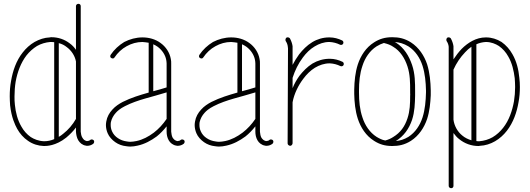

<svg xmlns="http://www.w3.org/2000/svg" viewBox="-20 -766 2779 1006"><path d="M327 -45C346 -61 364 -79 378 -98V-80V-78V-76C379 -61 382 -45 390 -31C394 -24 400 -18 406 -13C413 -8 421 -4 430 -3C432 -2 435 -2 437 -2C449 -2 460 -6 469 -13C474 -18 475 -26 471 -31C466 -36 458 -37 453 -33C449 -29 443 -27 437 -27C436 -27 435 -27 434 -27C430 -28 425 -30 421 -33C418 -36 414 -40 412 -44C406 -53 404 -65 403 -76V-78V-80V-734C403 -741 398 -746 391 -746C384 -746 378 -741 378 -734V-505C369 -518 358 -530 345 -539C318 -560 284 -571 250 -571C247 -571 244 -571 241 -570C213 -569 186 -560 161 -546C137 -532 116 -513 99 -491C65 -448 47 -395 38 -342C33 -316 31 -289 31 -261C31 -246 32 -230 33 -214C40 -151 58 -113 70 -91C84 -66 103 -44 127 -28C151 -11 180 -2 209 -1H212C223 -1 272 -1 327 -45ZM378 -143C361 -113 338 -86 311 -65C304 -59 297 -54 288 -49V-540C304 -536 318 -529 330 -519C352 -503 372 -476 378 -444ZM264 -37C248 -30 230 -26 212 -26H210C182 -27 158 -37 141 -48C121 -62 104 -81 92 -103C72 -137 62 -177 58 -217C56 -232 56 -247 56 -261C56 -287 58 -313 62 -338C71 -388 89 -437 119 -476C134 -495 153 -512 174 -525C195 -537 219 -544 243 -546C245 -546 247 -546 250 -546C254 -546 259 -545 264 -545Z M635 -210C701 -244 778 -258 853 -282V-143C834 -115 812 -91 786 -71C758 -50 728 -34 695 -27C684 -25 673 -23 662 -23C656 -23 650 -24 644 -25C628 -27 611 -33 598 -42C584 -51 573 -64 567 -78C562 -89 560 -100 560 -111C560 -116 560 -121 561 -126C565 -144 574 -161 587 -175C595 -184 609 -197 635 -210ZM631 -546C603 -529 578 -506 560 -479C556 -473 557 -465 563 -462C569 -458 577 -459 580 -465C596 -489 618 -510 644 -524C669 -538 697 -546 726 -546C737 -545 748 -544 759 -542V-281C713 -268 667 -254 623 -232C604 -222 584 -209 569 -192C553 -175 541 -154 537 -130C536 -124 535 -118 535 -111C535 -97 538 -82 544 -68C552 -49 567 -33 584 -21C601 -9 621 -2 641 0C648 1 655 2 662 2C675 2 688 0 701 -3C738 -11 771 -29 801 -51C820 -66 837 -84 853 -104V-78V-77V-76C853 -61 856 -45 864 -31C868 -24 873 -18 880 -13C887 -8 895 -4 904 -3C906 -2 909 -2 911 -2C923 -2 934 -6 943 -13C948 -18 949 -26 945 -31C940 -36 932 -37 927 -33C923 -29 917 -27 911 -27C910 -27 909 -27 908 -27C904 -28 899 -30 895 -33C891 -36 888 -40 885 -44C880 -53 878 -64 877 -76V-77V-78V-433C877 -441 877 -449 875 -457C869 -491 849 -521 821 -541C794 -561 760 -570 727 -570H726C693 -570 660 -561 631 -546ZM783 -534C792 -530 799 -526 806 -521C829 -504 846 -479 851 -452C852 -446 853 -439 853 -433V-308C830 -301 807 -294 783 -288Z M1100 -210C1166 -244 1243 -258 1318 -282V-143C1299 -115 1277 -91 1251 -71C1223 -50 1193 -34 1160 -27C1149 -25 1138 -23 1127 -23C1121 -23 1115 -24 1109 -25C1093 -27 1076 -33 1063 -42C1049 -51 1038 -64 1032 -78C1027 -89 1025 -100 1025 -111C1025 -116 1025 -121 1026 -126C1030 -144 1039 -161 1052 -175C1060 -184 1074 -197 1100 -210ZM1096 -546C1068 -529 1043 -506 1025 -479C1021 -473 1022 -465 1028 -462C1034 -458 1042 -459 1045 -465C1061 -489 1083 -510 1109 -524C1134 -538 1162 -546 1191 -546C1202 -545 1213 -544 1224 -542V-281C1178 -268 1132 -254 1088 -232C1069 -222 1049 -209 1034 -192C1018 -175 1006 -154 1002 -130C1001 -124 1000 -118 1000 -111C1000 -97 1003 -82 1009 -68C1017 -49 1032 -33 1049 -21C1066 -9 1086 -2 1106 0C1113 1 1120 2 1127 2C1140 2 1153 0 1166 -3C1203 -11 1236 -29 1266 -51C1285 -66 1302 -84 1318 -104V-78V-77V-76C1318 -61 1321 -45 1329 -31C1333 -24 1338 -18 1345 -13C1352 -8 1360 -4 1369 -3C1371 -2 1374 -2 1376 -2C1388 -2 1399 -6 1408 -13C1413 -18 1414 -26 1410 -31C1405 -36 1397 -37 1392 -33C1388 -29 1382 -27 1376 -27C1375 -27 1374 -27 1373 -27C1369 -28 1364 -30 1360 -33C1356 -36 1353 -40 1350 -44C1345 -53 1343 -64 1342 -76V-77V-78V-433C1342 -441 1342 -449 1340 -457C1334 -491 1314 -521 1286 -541C1259 -561 1225 -570 1192 -570H1191C1158 -570 1125 -561 1096 -546ZM1248 -534C1257 -530 1264 -526 1271 -521C1294 -504 1311 -479 1316 -452C1317 -446 1318 -439 1318 -433V-308C1295 -301 1272 -294 1248 -288Z M1547 -481C1534 -463 1523 -445 1513 -426V-512C1513 -516 1513 -520 1513 -524C1511 -538 1506 -552 1499 -565C1495 -570 1487 -572 1481 -569C1476 -565 1474 -557 1477 -551C1483 -542 1487 -532 1488 -521C1488 -518 1489 -515 1489 -512L1487 -15C1487 -8 1493 -3 1500 -2C1507 -2 1512 -8 1513 -15V-230C1513 -230 1513 -230 1513 -230C1521 -275 1544 -320 1569 -353C1586 -376 1607 -397 1630 -411C1653 -425 1680 -434 1706 -434H1709C1728 -433 1747 -428 1763 -420C1769 -417 1777 -419 1780 -425C1783 -431 1781 -439 1775 -442C1754 -452 1732 -458 1709 -458H1706C1675 -458 1644 -449 1617 -433C1590 -416 1568 -393 1549 -369C1534 -348 1522 -327 1513 -304V-358C1525 -396 1543 -433 1567 -465C1584 -488 1605 -509 1629 -523C1652 -537 1678 -546 1704 -546H1707C1726 -545 1745 -540 1761 -532C1767 -529 1775 -531 1778 -537C1781 -543 1779 -551 1773 -554C1752 -564 1730 -570 1707 -570H1704C1673 -570 1642 -561 1616 -545C1588 -528 1566 -505 1547 -481Z M1861 -286C1861 -288 1861 -290 1861 -292C1861 -336 1865 -380 1879 -421C1892 -462 1917 -500 1953 -523C1966 -531 1979 -537 1992 -541C1993 -541 1993 -540 1994 -540C2011 -536 2027 -530 2040 -521C2077 -499 2101 -461 2115 -418C2129 -375 2129 -332 2129 -287V-277C2129 -273 2130 -269 2129 -265C2129 -224 2128 -185 2115 -146C2101 -103 2078 -71 2040 -48C2028 -40 2014 -34 1999 -30C1999 -30 1998 -30 1998 -30C1982 -33 1968 -40 1953 -49C1917 -72 1892 -110 1879 -151C1865 -192 1861 -236 1861 -281C1861 -283 1861 -284 1861 -286ZM2218 -143C2231 -183 2235 -226 2237 -267C2237 -268 2237 -269 2237 -271C2237 -272 2237 -279 2237 -292C2236 -337 2232 -384 2218 -429C2203 -474 2175 -517 2133 -544C2100 -565 2069 -571 2035 -571C1997 -571 1968 -562 1940 -544C1897 -517 1870 -474 1855 -429C1841 -386 1837 -341 1836 -297C1836 -294 1836 -291 1836 -286C1836 -281 1836 -277 1836 -274C1837 -231 1841 -186 1855 -143C1870 -98 1897 -55 1940 -28C1968 -10 1997 -1 2035 -1C2069 -1 2100 -7 2133 -28C2175 -55 2203 -98 2218 -143ZM2054 -543 2048 -546C2073 -544 2095 -538 2120 -523C2156 -500 2181 -462 2194 -421C2207 -380 2211 -336 2212 -292V-284C2212 -283 2212 -283 2212 -283C2212 -283 2212 -282 2212 -282C2211 -237 2207 -192 2194 -151C2181 -110 2156 -72 2120 -49C2097 -35 2076 -29 2054 -27C2096 -53 2123 -91 2139 -138C2153 -181 2154 -224 2155 -265V-274V-277V-287C2155 -332 2155 -379 2139 -426C2123 -473 2097 -516 2054 -543Z M2399 -510C2383 -493 2369 -475 2356 -455V-512C2356 -516 2356 -520 2356 -524C2354 -538 2349 -552 2342 -565C2338 -570 2330 -572 2324 -569C2319 -565 2317 -557 2320 -551C2326 -542 2330 -532 2331 -521C2331 -518 2331 -515 2331 -512V208C2331 215 2337 220 2344 220C2351 220 2356 215 2356 208V-69C2365 -57 2374 -46 2386 -37C2414 -14 2450 -1 2486 -1C2489 -1 2491 -1 2494 -2C2522 -3 2550 -12 2574 -26C2598 -40 2619 -59 2636 -81C2670 -125 2688 -178 2697 -231C2702 -257 2704 -284 2704 -310C2704 -326 2703 -343 2701 -359C2697 -401 2687 -444 2665 -482C2651 -507 2632 -529 2608 -546C2584 -561 2556 -570 2527 -570H2525C2500 -570 2476 -563 2455 -552C2434 -541 2415 -526 2399 -510ZM2356 -401C2371 -435 2392 -466 2417 -492C2427 -503 2438 -513 2450 -521V-31C2433 -36 2416 -44 2402 -56C2377 -76 2360 -107 2356 -139ZM2476 -534C2491 -541 2508 -545 2525 -546H2527C2553 -546 2577 -536 2594 -525C2614 -511 2631 -492 2643 -470C2663 -436 2672 -396 2677 -356C2678 -341 2679 -326 2679 -310C2679 -285 2677 -260 2673 -235C2664 -185 2647 -135 2616 -96C2601 -77 2583 -60 2561 -47C2540 -35 2516 -28 2492 -26C2490 -26 2489 -26 2486 -26C2483 -26 2479 -26 2476 -27Z"/></svg>

Font: LS
Style: LightAlt
Weight: 250
Designer: BSozoo
Foundry: BSozoo
Version: Version 001.000